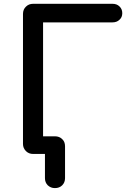

<svg xmlns="http://www.w3.org/2000/svg" viewBox="-20 -801 666 999"><path d="M265.6 177.7Q244.1 177.7 228.5 163.1Q213.9 148.4 213.9 126Q213.9 84 213.9 0Q198.2 0 150.4 0Q150.4 -23.4 150.4 -91.8Q178.7 -91.8 265.6 -91.8Q289.1 -91.8 303.7 -77.1Q318.4 -63.5 318.4 -40Q318.4 15.6 318.4 126Q318.4 148.4 303.7 163.1Q289.1 177.7 265.6 177.7ZM152.3 0Q129.9 0 115.2 -14.6Q99.6 -30.3 99.6 -51.8Q99.6 -277.3 99.6 -728.5Q99.6 -752 115.2 -766.6Q129.9 -781.2 152.3 -781.2Q290 -781.2 565.4 -781.2Q587.9 -781.2 601.6 -767.6Q616.2 -753.9 616.2 -732.4Q616.2 -710.9 601.6 -698.2Q587.9 -684.6 565.4 -684.6Q444.3 -684.6 204.1 -684.6Q204.1 -526.4 204.1 -51.8Q204.1 -30.3 189.5 -14.6Q173.8 0 152.3 0Z"/></svg>

Font: Abed
Style: Bold
Weight: 700
Designer: Johan Aakerlund
Version: Version 3.105